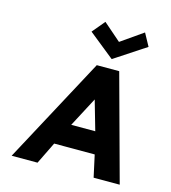

<svg xmlns="http://www.w3.org/2000/svg" viewBox="-99 -729 722 810"><g transform="rotate(15 261.5 -324.0)"><path d="M465 -593 435 -648 339 -581 262 -648 216 -593 328 -503ZM372 -462H274L26 0H139L186 -96H363L384 0H498ZM340 -191H235L303 -320Z"/></g></svg>

Font: Hussar Tani
Style: Kurs
Weight: 700
Foundry: Cannot Into Space Fonts
Version: Version 0.92